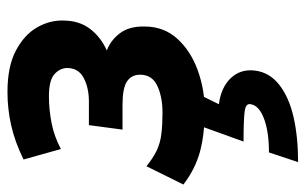

<svg xmlns="http://www.w3.org/2000/svg" viewBox="-187 -388 818 514"><g transform="rotate(-90 222.0 -131.0)"><path d="M184 8Q120 8 73.5 -4.5Q27 -17 -15 -49L34 -148Q56 -130 76 -120.5Q96 -111 120.5 -108Q145 -105 177 -105Q220 -105 249.5 -119Q279 -133 279 -165Q279 -188 261 -200Q243 -212 199 -212H132L144 -302H207Q244 -302 270.5 -316Q297 -330 297 -361Q296 -381 279.5 -395Q263 -409 221 -409Q186 -409 150 -402Q114 -395 80 -377L52 -477Q99 -500 143 -510Q187 -520 233 -520Q301 -520 343.5 -497.5Q386 -475 405.5 -441Q425 -407 424 -371Q424 -329 402.5 -300Q381 -271 344 -254Q371 -244 390 -219Q409 -194 408 -153Q408 -101 375 -65Q342 -29 290.5 -10.5Q239 8 184 8ZM45 258 71 180Q127 180 162 166.5Q197 153 200 131Q203 118 181 115Q159 112 100 112L152 -32L225 -5L200 46Q246 52 270.5 78.5Q295 105 290 143Q285 182 251.5 208Q218 234 165 246Q112 258 45 258Z"/></g></svg>

Font: Finlandica SemiBold
Style: Italic
Weight: 600
Italic angle: -8°
Designer: Niklas Ekholm, Juho Hiilivirta, Jaakko Suomalainen
Foundry: Helsinki Type Studio
Version: Version 1.063